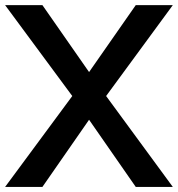

<svg xmlns="http://www.w3.org/2000/svg" viewBox="-24 -739 703 759"><path d="M-3.9 0 261.7 -359.4 -3.9 -718.8H143.6L328.1 -454.1L512.7 -718.8H659.2L395.5 -359.4L659.2 0H512.7L328.1 -265.6L143.6 0Z"/></svg>

Font: Min Sans SemiBold
Style: Regular
Weight: 600
Designer: Jinseong-Kim, NotoSansCJK, Nunito
Foundry: Jinseong-Kim
Version: Version 1.400;Glyphs 3.1.2 (3151)